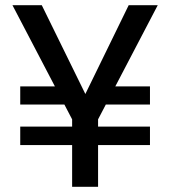

<svg xmlns="http://www.w3.org/2000/svg" viewBox="-20 -720 656 740"><path d="M58 -161V-232H558V-161ZM275 -317H58V-387H267ZM359 -317 368 -387H558V-317ZM258 0V-260L28 -700H141L326 -323H292L476 -700H588L358 -260V0Z"/></svg>

Font: DM Sans 24pt Medium
Style: Regular
Weight: 500
Designer: Colophon Foundry, Jonny Pinhorn
Foundry: Colophon Foundry
Version: Version 4.004;gftools[0.9.30]